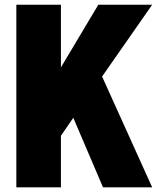

<svg xmlns="http://www.w3.org/2000/svg" viewBox="-20 -800 685 820"><path d="M240.2 -779.8V-512.2L399.9 -779.8H629.9L416 -473.1L629.9 0H419.9L293 -296.9L240.2 -220.2V0H49.8V-779.8Z"/></svg>

Font: Cooper Hewitt
Style: Heavy
Weight: 713
Designer: Village Type and Design LLC
Foundry: Cooper Hewitt Smithsonian Design Museum
Version: 1.000